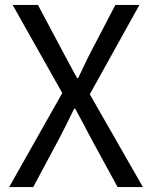

<svg xmlns="http://www.w3.org/2000/svg" viewBox="-20 -754 613 774"><path d="M17 0H114L220 -198C239 -235 258 -272 279 -316H283C307 -272 327 -235 346 -198L454 0H556L342 -374L542 -734H445L347 -546C329 -512 315 -481 295 -439H291C267 -481 252 -512 233 -546L133 -734H31L231 -379Z"/></svg>

Font: Microsoft YaHei
Style: Regular
Weight: 400
Designer: Ryoko NISHIZUKA 西塚涼子 (kana, bopomofo & ideographs); Paul D. Hunt (Latin, Greek & Cyrillic); Sandoll Communications 산돌커뮤니
Foundry: Adobe
Version: Version 2.001;hotconv 1.0.111;makeotfexe 2.5.65597